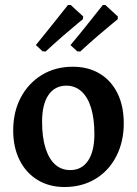

<svg xmlns="http://www.w3.org/2000/svg" viewBox="-20 -739 551 771"><path d="M239 12Q178 12 131.5 -16Q85 -44 59 -95.5Q33 -147 33 -215Q33 -290 63.5 -347.5Q94 -405 148 -438Q202 -471 272 -471Q335 -471 381 -443Q427 -415 452 -364Q477 -313 477 -244Q477 -170 447 -111.5Q417 -53 363 -20.5Q309 12 239 12ZM262 -56Q308 -56 333.5 -93.5Q359 -131 359 -201Q359 -263 345.5 -306.5Q332 -350 306.5 -372.5Q281 -395 247 -395Q200 -395 174.5 -357.5Q149 -320 149 -250Q149 -187 163 -143.5Q177 -100 202 -78Q227 -56 262 -56ZM453 -662Q453 -662 431 -644Q409 -626 374.5 -596.5Q340 -567 302 -532L290 -533L263 -558Q295 -596 324.5 -633Q354 -670 373.5 -694.5Q393 -719 393 -719H403L453 -673ZM313 -662Q313 -662 291 -644Q269 -626 235 -596.5Q201 -567 163 -532L151 -533L124 -558Q155 -596 184.5 -633Q214 -670 233.5 -694.5Q253 -719 253 -719H264L314 -673Z"/></svg>

Font: Alegreya SemiBold
Style: Regular
Weight: 600
Designer: Juan Pablo del Peral
Foundry: Huerta Tipografica
Version: Version 2.009